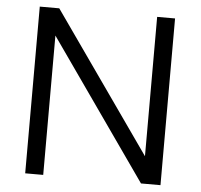

<svg xmlns="http://www.w3.org/2000/svg" viewBox="-52 -794 887 849"><g transform="rotate(5 391.0 -370.0)"><path d="M90.5 0V-740H177L611.5 -121.5V-740H691V0H604.5L170.5 -618.5V0Z"/></g></svg>

Font: Encode Sans SmExp
Style: Regular
Weight: 400
Width: 6
Designer: Multiple Designers
Foundry: Impallari Type
Version: Version 3.002; ttfautohint (v1.8.3) -l 8 -r 50 -G 200 -x 14 